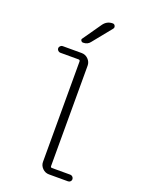

<svg xmlns="http://www.w3.org/2000/svg" viewBox="-174 -1037 848 1120"><g transform="rotate(20 250.0 -477.5)"><path d="M95.7 -689.5Q87.9 -689.5 81.5 -695.8Q75.2 -702.1 75.2 -710Q75.2 -717.8 81.5 -724.1Q87.9 -730.5 95.7 -730.5H213.9Q237.3 -730.5 254.4 -713.4Q271.5 -696.3 271.5 -672.9V-49.8Q271.5 -41 280.3 -41H394.5Q402.3 -41 408.7 -34.7Q415 -28.3 415 -20Q415 -11.7 409.2 -5.9Q403.3 0 394.5 0H276.4Q252.9 0 235.8 -17.1Q218.8 -34.2 218.8 -56.6V-679.7Q218.8 -688.5 210 -689.5ZM267.6 -924.8Q289.1 -955.1 325.2 -955.1Q335.9 -955.1 340.3 -944.8Q344.7 -934.6 337.9 -926.8L243.2 -809.6Q228.5 -790 200.2 -790Q192.4 -790 187.5 -797.4Q182.6 -804.7 188.5 -811.5Z"/></g></svg>

Font: Rounded Mgen+ 1mn light
Style: Regular
Weight: 200
Designer: [Source Han Sans]
Ryoko NISHIZUKA  (kana & ideographs); Paul D. Hunt (Latin, Greek & Cyrillic); Wenlong ZHANG  (bopomofo
Version: Version 1.059.20150602